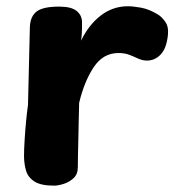

<svg xmlns="http://www.w3.org/2000/svg" viewBox="-20 -572 556 605"><path d="M74.1 -485.9Q75.1 -520.1 95.3 -535.7Q115.6 -551.2 166.4 -551.2Q204.7 -551.2 221.6 -537.4Q238.4 -523.7 238.4 -502.1Q238.4 -496.1 238.4 -487.4Q238.4 -478.7 237.9 -468.3Q237.4 -458 235.4 -444Q259.8 -494 297.7 -523.2Q335.6 -552.3 383.1 -552.3Q399.1 -552.3 424.4 -547.8Q449.8 -543.2 477.8 -526.2Q489.8 -519.2 501.8 -501.8Q513.8 -484.4 507.3 -448.7Q501.7 -415 484.1 -398.1Q466.6 -381.1 443.1 -381.1Q433.1 -381.1 424.6 -383.9Q416.1 -386.8 407.3 -391Q396.6 -396.2 383.6 -400.6Q370.7 -404.9 352.9 -404.9Q304.8 -404.9 275.1 -360Q245.4 -315.1 229.4 -248Q228.4 -214 227.9 -184.5Q227.4 -155 226.8 -129.9Q226.2 -104.9 225.7 -83.4Q225.2 -61.9 225.2 -44.9Q225.2 -22.6 211.3 -10.1Q197.4 2.4 179.9 7.7Q162.4 13 150.4 13Q109 13 88.7 0Q68.3 -13 62 -34.5Q55.7 -56 55.7 -81Q55.7 -101 57.6 -131Q59.4 -161 62.3 -191Q65.2 -221 68.2 -241Z"/></svg>

Font: Playpen Sans Deva
Style: Regular
Weight: 400
Designer: Pooja Saxena, Gunjan Panchal, Laura Meseguer, Veronika Burian, José Scaglione
Foundry: TypeTogether
Version: Version 2.000